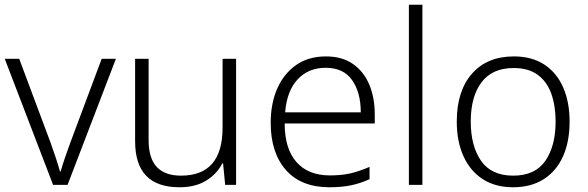

<svg xmlns="http://www.w3.org/2000/svg" viewBox="-20 -780 2480 810"><path d="M204 0 0 -532H61L193 -179Q205 -146 215.5 -114Q226 -82 233 -57H236Q243 -82 254 -114.5Q265 -147 277 -179L409 -532H469L265 0Z M976 -532V0H930L921 -91H918Q896 -47 850.5 -18.5Q805 10 737 10Q550 10 550 -184V-532H607V-189Q607 -112 641.5 -75.5Q676 -39 744 -39Q919 -39 919 -242V-532Z M1355 -542Q1423 -542 1468.5 -510.5Q1514 -479 1537.5 -424Q1561 -369 1561 -298V-259H1181Q1181 -153 1230.5 -96.5Q1280 -40 1372 -40Q1421 -40 1458 -48.5Q1495 -57 1539 -76V-24Q1499 -6 1460 2Q1421 10 1370 10Q1250 10 1186 -63Q1122 -136 1122 -262Q1122 -343 1149.5 -406Q1177 -469 1229 -505.5Q1281 -542 1355 -542ZM1354 -494Q1281 -494 1235.5 -445Q1190 -396 1183 -306H1502Q1502 -390 1465.5 -442Q1429 -494 1354 -494Z M1762 0H1705V-760H1762Z M2383 -267Q2383 -183 2355.5 -121Q2328 -59 2274.5 -24.5Q2221 10 2144 10Q2070 10 2017 -24Q1964 -58 1935.5 -120.5Q1907 -183 1907 -267Q1907 -396 1971 -469Q2035 -542 2148 -542Q2224 -542 2276.5 -507.5Q2329 -473 2356 -411Q2383 -349 2383 -267ZM1966 -267Q1966 -164 2009.5 -101.5Q2053 -39 2145 -39Q2238 -39 2281 -102Q2324 -165 2324 -267Q2324 -333 2306 -384Q2288 -435 2249 -464Q2210 -493 2147 -493Q2057 -493 2011.5 -433Q1966 -373 1966 -267Z"/></svg>

Font: Noto Sans Lao Light
Style: Regular
Weight: 300
Designer: Monotype Design Team
Foundry: Monotype Imaging Inc.
Version: Version 2.003; ttfautohint (v1.8.4.7-5d5b)